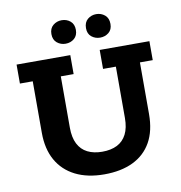

<svg xmlns="http://www.w3.org/2000/svg" viewBox="-84 -834 872 923"><g transform="rotate(-10 351.5 -373.0)"><path d="M351.8 10Q269.9 10 211 -19.6Q152.1 -49.3 120.9 -104.8Q89.8 -160.3 89.8 -238.6V-490.4H27.2V-583H289.4V-490.4H226.8V-239.7Q226.8 -191.9 242.8 -160.5Q258.9 -129.1 289.1 -114Q319.2 -98.9 360.8 -98.9Q403.5 -98.9 433.5 -114Q463.5 -129.1 479.6 -160.5Q495.6 -191.9 495.6 -239.7V-490.4H433V-583H675.6V-490.4H613V-238.6Q613 -156.6 581.9 -101.4Q550.7 -46.3 492.2 -18.1Q433.6 10 351.8 10ZM277.2 -640.8Q253.4 -640.8 235.4 -655.6Q217.5 -670.4 217.5 -698.1Q217.5 -725.9 235.4 -740.7Q253.4 -755.5 277.2 -755.5Q301.8 -755.5 319.4 -740.7Q337 -725.9 337 -698.1Q337 -670.4 319.4 -655.6Q301.8 -640.8 277.2 -640.8ZM446 -640.8Q422.1 -640.8 404.1 -655.2Q386.2 -669.6 386.2 -697.3Q386.2 -725.8 404.1 -740.7Q422.1 -755.5 446 -755.5Q469.8 -755.5 487.8 -740.7Q505.7 -725.8 505.7 -697.3Q505.7 -669.6 487.8 -655.2Q469.8 -640.8 446 -640.8Z"/></g></svg>

Font: Rokkitt SemiBold
Style: Regular
Weight: 600
Designer: Vernon Adams
Foundry: Vernon Adams
Version: Version 3.103